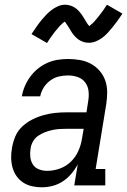

<svg xmlns="http://www.w3.org/2000/svg" viewBox="-20 -789 541 817"><path d="M158 8Q137 8 116.5 3.5Q96 -1 79 -12Q62 -23 50.5 -39.5Q39 -56 33.5 -75.5Q28 -95 27.5 -116.5Q27 -138 31 -159Q35 -184 45 -208Q55 -232 74 -250Q93 -268 116.5 -280Q140 -292 165 -299Q190 -306 214.5 -308.5Q239 -311 263 -311H348L355 -357Q359 -378 357 -399.5Q355 -421 343 -437.5Q331 -454 311 -461Q291 -468 270 -468Q250 -468 230.5 -463.5Q211 -459 194 -446.5Q177 -434 166 -416.5Q155 -399 151 -379H73Q77 -402 86 -423Q95 -444 109 -463Q123 -482 141.5 -497Q160 -512 181.5 -521.5Q203 -531 225.5 -534.5Q248 -538 270 -538Q295 -538 320.5 -533.5Q346 -529 367 -517.5Q388 -506 404 -487.5Q420 -469 428 -446Q436 -423 436 -397Q436 -371 432 -345L387 -70H428V0H296L311 -90Q300 -69 284 -50Q268 -31 247.5 -17.5Q227 -4 204 2Q181 8 158 8ZM180 -62Q207 -62 234 -71.5Q261 -81 281.5 -101Q302 -121 313.5 -147Q325 -173 329 -200L336 -241H263Q248 -241 232.5 -240Q217 -239 201.5 -235.5Q186 -232 170.5 -226Q155 -220 141.5 -210.5Q128 -201 120 -186.5Q112 -172 110 -156Q107 -139 109 -121Q111 -103 120 -89Q129 -75 145.5 -68.5Q162 -62 180 -62ZM180 -606 114 -644Q126 -662 136.5 -677Q147 -692 157 -704Q167 -716 176.5 -726Q186 -736 199 -746Q212 -756 227 -762.5Q242 -769 257 -769Q263 -769 268.5 -768Q274 -767 279 -765.5Q284 -764 288.5 -762Q293 -760 297.5 -757Q302 -754 306 -751Q310 -748 313 -744.5Q316 -741 320 -736.5Q324 -732 327 -728Q330 -724 332.5 -719.5Q335 -715 337.5 -711.5Q340 -708 343 -702.5Q346 -697 349 -692.5Q352 -688 354 -685Q356 -682 360 -678Q363 -681 366.5 -683.5Q370 -686 374.5 -690.5Q379 -695 380.5 -696.5Q382 -698 384.5 -701Q387 -704 389.5 -707Q392 -710 395 -713.5Q398 -717 401 -721Q404 -725 407 -729Q410 -733 413.5 -737.5Q417 -742 420.5 -747Q424 -752 427.5 -757.5Q431 -763 435 -769L501 -731Q489 -713 478.5 -698.5Q468 -684 458 -672Q448 -660 438.5 -649.5Q429 -639 416 -629Q403 -619 388 -613Q373 -607 358 -607Q351 -607 345 -608Q339 -609 333.5 -611Q328 -613 322 -616Q316 -619 311.5 -622.5Q307 -626 303 -630Q299 -634 294.5 -639Q290 -644 287 -649Q284 -654 281 -658.5Q278 -663 275 -668.5Q272 -674 268 -679.5Q264 -685 261.5 -689Q259 -693 256 -697Q252 -695 249 -692.5Q246 -690 241 -685Q236 -680 234.5 -678.5Q233 -677 230.5 -674Q228 -671 225.5 -668Q223 -665 220 -661.5Q217 -658 214 -654.5Q211 -651 208 -646.5Q205 -642 201.5 -637.5Q198 -633 194.5 -628Q191 -623 187.5 -617.5Q184 -612 180 -606Z"/></svg>

Font: Iosevka Slab Oblique
Style: Regular
Weight: 400
Italic angle: -9°
Monospace: yes
Designer: Belleve Invis
Foundry: Belleve Invis
Version: Version 11.1.1; ttfautohint (v1.8.3)